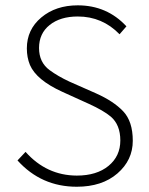

<svg xmlns="http://www.w3.org/2000/svg" viewBox="-20 -691 561 723"><path d="M269 12.2Q135.3 12.2 45.9 -86.9L76.2 -119.1Q155.3 -30.3 269 -29.8Q344.2 -29.8 388.7 -66.4Q433.1 -103 433.1 -162.1Q433.1 -221.2 397 -252Q369.6 -274.9 314.9 -299.8L214.8 -345.2Q117.2 -389.6 92.8 -446.3Q81.1 -474.6 81.1 -508.8Q81.1 -579.6 135.5 -625.2Q189.9 -670.9 272.9 -670.9Q382.8 -670.9 456.1 -591.8L430.2 -562Q365.2 -628.9 272.9 -628.9Q207 -628.9 167 -596.9Q127 -564.9 127 -510.3Q127 -456.1 167 -426.8Q198.2 -403.8 241.2 -383.8L340.8 -339.8Q407.7 -310.1 443.8 -272Q480 -233.9 480 -160.9Q480 -87.9 422.1 -37.8Q364.3 12.2 269 12.2Z"/></svg>

Font: SourceSansPro-Light
Style: Regular
Weight: 300
Designer: Paul D. Hunt
Foundry: Adobe Systems Incorporated
Version: Version 2.020;PS 2.0;hotconv 1.0.86;makeotf.lib2.5.63406